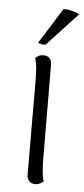

<svg xmlns="http://www.w3.org/2000/svg" viewBox="-53 -743 345 784"><g transform="rotate(5 120.0 -351.0)"><path d="M146 -103Q146 -73 148 -47.5Q150 -22 156 -4Q151 0 142.5 5Q134 10 121 10Q107 10 97.5 0.5Q88 -9 88 -25L87 -405Q87 -434 85 -460Q83 -486 77 -503Q82 -508 90 -512.5Q98 -517 111 -517Q126 -517 135 -508Q144 -499 144 -482ZM240 -696 115 -561Q108 -560 97.5 -561.5Q87 -563 84 -567L175 -712Q186 -713 198.5 -710.5Q211 -708 222 -704.5Q233 -701 240 -696Z"/></g></svg>

Font: Arima Thin Light
Style: Regular
Weight: 300
Version: Version 1.100